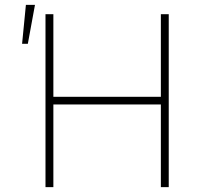

<svg xmlns="http://www.w3.org/2000/svg" viewBox="-20 -765 806 785"><path d="M166 -707H198.2V-369.1H637.7V-707H669.9V0H637.7V-337.9H198.2V0H166ZM85.9 -745.1H123L93.8 -585.9H70.3Z"/></svg>

Font: Pretendard JP Thin
Style: Regular
Weight: 100
Designer: Base glyphs from Inter by Rasmus Andersson; Hangeul glyphs from Noto Sans CJK(Source Han Sans) by Jang Soo-young and Kan
Foundry: Kil Hyung-jin
Version: Version 1.309